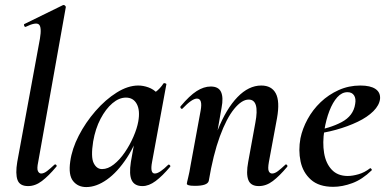

<svg xmlns="http://www.w3.org/2000/svg" viewBox="-20 -746 1569 779"><path d="M94 9Q60 9 51 -16Q42 -41 50 -89L142 -589Q150 -637 137.5 -647Q125 -657 84 -637Q80 -636 78 -642Q76 -648 80 -649L235 -725Q240 -727 244 -723Q248 -719 247 -717L135 -89Q129 -61 134 -51.5Q139 -42 147 -42Q158 -42 171 -52Q184 -62 200 -77Q204 -81 208 -77Q212 -73 208 -69Q177 -32 150 -11.5Q123 9 94 9Z M330 13Q296 13 276.5 -11.5Q257 -36 265 -91Q272 -142 299.5 -195.5Q327 -249 367.5 -295.5Q408 -342 453.5 -370.5Q499 -399 541 -399Q561 -399 582 -391.5Q603 -384 618.5 -367.5Q634 -351 636 -324L576 -357Q593 -359 611.5 -373Q630 -387 643 -407Q645 -410 650.5 -408Q656 -406 655 -404L597 -89Q588 -42 608 -42Q618 -42 632 -51.5Q646 -61 662 -77Q665 -80 669 -76Q673 -72 670 -69Q639 -32 611.5 -11.5Q584 9 558 9Q526 9 514.5 -14.5Q503 -38 511 -89L536 -229L557 -246Q533 -164 495 -106Q457 -48 414 -17.5Q371 13 330 13ZM394 -60Q418 -60 442 -79Q466 -98 486.5 -128Q507 -158 521.5 -191.5Q536 -225 541 -253Q549 -298 535 -324Q521 -350 491 -350Q463 -350 436 -327Q409 -304 388 -264Q367 -224 358 -172Q348 -109 360 -84.5Q372 -60 394 -60Z M1030 9Q997 9 987.5 -16Q978 -41 987 -89L1016 -248Q1034 -342 989 -342Q961 -342 930 -304Q899 -266 872 -192.5Q845 -119 827 -12L809 -13Q829 -132 863.5 -218.5Q898 -305 943.5 -352Q989 -399 1040 -399Q1082 -399 1099 -367Q1116 -335 1104 -267L1071 -89Q1066 -61 1070.5 -51.5Q1075 -42 1084 -42Q1095 -42 1108 -52Q1121 -62 1137 -77Q1140 -81 1144 -77Q1148 -73 1145 -69Q1114 -32 1087 -11.5Q1060 9 1030 9ZM771 8Q752 8 745 5.5Q738 3 738 0Q738 -4 743.5 -26Q749 -48 753 -74L794 -297Q803 -346 779 -346Q769 -346 754.5 -336Q740 -326 721 -306Q718 -302 714 -306.5Q710 -311 713 -315Q749 -358 778 -376.5Q807 -395 835 -395Q867 -395 877 -372.5Q887 -350 879 -309L827 -12Q822 8 771 8Z M1332 12Q1274 12 1241.5 -17Q1209 -46 1199.5 -91Q1190 -136 1199 -185Q1207 -224 1228 -262.5Q1249 -301 1281 -331.5Q1313 -362 1354 -380.5Q1395 -399 1442 -399Q1483 -399 1503.5 -385Q1524 -371 1522 -345Q1519 -319 1495 -295Q1471 -271 1431.5 -252Q1392 -233 1343.5 -219.5Q1295 -206 1245 -201L1247 -214Q1318 -225 1366 -250.5Q1414 -276 1421 -324Q1425 -346 1416.5 -359Q1408 -372 1390 -372Q1367 -372 1348.5 -351.5Q1330 -331 1316.5 -296Q1303 -261 1296 -218Q1288 -167 1295 -125Q1302 -83 1326 -57.5Q1350 -32 1391 -32Q1410 -32 1434.5 -39Q1459 -46 1481 -63Q1483 -65 1486.5 -61Q1490 -57 1488 -55Q1450 -18 1409.5 -3Q1369 12 1332 12Z"/></svg>

Font: Cormorant Infant Light
Style: Bold Italic
Weight: 700
Italic angle: -10°
Version: Version 4.001